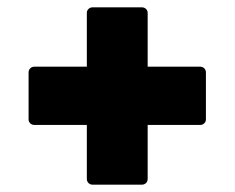

<svg xmlns="http://www.w3.org/2000/svg" viewBox="-20 -588 640 524"><path d="M233 -84Q226 -84 221.5 -88.5Q217 -93 217 -100V-247H74Q67 -247 62.5 -251.5Q58 -256 58 -262V-390Q58 -397 62.5 -401.5Q67 -406 74 -406H217V-553Q217 -559 221.5 -563.5Q226 -568 233 -568H367Q374 -568 378.5 -563.5Q383 -559 383 -553V-406H526Q533 -406 537.5 -401.5Q542 -397 542 -390V-262Q542 -256 537.5 -251.5Q533 -247 526 -247H383V-100Q383 -93 378.5 -88.5Q374 -84 367 -84Z"/></svg>

Font: LINE Seed Sans TH App ExtraBold
Style: Regular
Weight: 800
Designer: Dalton Maag Ltd | Thai characters by Cadson Demak Co.,Ltd.
Foundry: Dalton Maag Ltd
Version: Version 1.003